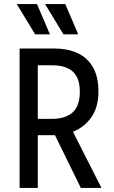

<svg xmlns="http://www.w3.org/2000/svg" viewBox="-20 -930 562 950"><path d="M77 0V-690H250Q313 -690 362 -668Q411 -646 439 -599Q467 -552 467 -476Q467 -400 432.5 -350.5Q398 -301 341 -278L482 0H380L252 -261H167V0ZM167 -342H238Q304 -342 339.5 -374Q375 -406 375 -476Q375 -545 340 -576Q305 -607 238 -607H167ZM63 -910H163L227 -760H154ZM203 -910H303L367 -760H294Z"/></svg>

Font: Radio Canada Condensed
Style: Regular
Weight: 400
Width: 3
Designer: Charles Daoud, Etienne Aubert Bonn, Alexandre Saumier Demers, Jacques Le Bailly
Foundry: Radio-Canada
Version: Version 2.104; ttfautohint (v1.8.4.7-5d5b);gftools[0.9.28.de